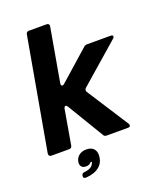

<svg xmlns="http://www.w3.org/2000/svg" viewBox="-171 -868 975 1171"><g transform="rotate(-20 316.5 -282.5)"><path d="M163 -16Q160 0 144 0H28Q20 0 15.5 -5.5Q11 -11 12 -20L141 -747Q144 -763 160 -763H275Q284 -763 288.5 -757.5Q293 -752 291 -743L230 -396V-391Q230 -379 239 -379Q244 -379 251 -385L443 -555Q452 -564 465 -564H617Q633 -564 633 -554Q633 -548 626 -542L368 -317Q361 -311 361 -303Q361 -298 364 -292L538 -22Q541 -16 541 -11Q541 0 526 0H388Q372 0 367 -12L226 -246Q220 -256 214 -256Q205 -256 202 -242ZM181 198Q172 198 167.5 193.5Q163 189 165 182V179Q168 163 185 163Q230 158 242 133Q247 126 247 119H239Q228 134 205 134Q188 134 178.5 125Q169 116 169 99Q171 71 190.5 54Q210 37 241 37Q271 37 286.5 52.5Q302 68 302 93Q302 140 270.5 167Q239 194 183 198Z"/></g></svg>

Font: Open Sauce Two ExtraBold Italic
Style: Regular
Weight: 800
Italic angle: -10°
Designer: Alfredo Marco Pradil
Foundry: Creative Sauce Fz LLC
Version: Version 1.477